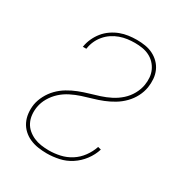

<svg xmlns="http://www.w3.org/2000/svg" viewBox="-175 -870 950 1005"><g transform="rotate(30 300.0 -367.5)"><path d="M250 8Q223 8 197 4Q171 0 148 -10Q125 -20 106.5 -37Q88 -54 77 -76.5Q66 -99 63 -125.5Q60 -152 64 -179Q69 -208 84 -236.5Q99 -265 121 -287.5Q143 -310 170.5 -326.5Q198 -343 227.5 -354.5Q257 -366 286.5 -374.5Q316 -383 345.5 -392.5Q375 -402 403.5 -416.5Q432 -431 456 -452.5Q480 -474 495.5 -502Q511 -530 516 -559Q520 -583 518 -605.5Q516 -628 507 -647.5Q498 -667 483 -682.5Q468 -698 448.5 -707.5Q429 -717 407 -720.5Q385 -724 362 -724Q340 -724 317.5 -721Q295 -718 272.5 -710Q250 -702 230 -688.5Q210 -675 194.5 -656.5Q179 -638 169.5 -616.5Q160 -595 157 -573L156 -570H135L136 -573Q140 -598 151 -622Q162 -646 178.5 -666.5Q195 -687 217.5 -702.5Q240 -718 264 -727Q288 -736 313 -739.5Q338 -743 363 -743Q389 -743 414 -739Q439 -735 461 -724Q483 -713 500 -696Q517 -679 527 -656.5Q537 -634 539 -608.5Q541 -583 537 -557Q532 -527 517.5 -499Q503 -471 480.5 -448Q458 -425 430.5 -408.5Q403 -392 374 -380.5Q345 -369 315 -360.5Q285 -352 256 -342.5Q227 -333 198 -318.5Q169 -304 145.5 -282.5Q122 -261 106 -233.5Q90 -206 85 -176Q81 -152 83.5 -128.5Q86 -105 96 -85Q106 -65 123 -50.5Q140 -36 160.5 -27Q181 -18 204.5 -14.5Q228 -11 252 -11Q285 -11 319 -18.5Q353 -26 383 -45Q413 -64 434.5 -93.5Q456 -123 467 -156L486 -151Q475 -115 451 -83Q427 -51 394 -29.5Q361 -8 323.5 0Q286 8 250 8Z"/></g></svg>

Font: Iosevka Aile Thin
Style: Italic
Weight: 100
Italic angle: -9°
Designer: Belleve Invis
Foundry: Belleve Invis
Version: Version 31.1.0; ttfautohint (v1.8.4)